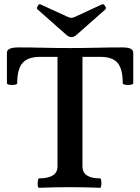

<svg xmlns="http://www.w3.org/2000/svg" viewBox="-20 -892 669 915"><path d="M166 3Q161 3 160 -8Q159 -19 160.5 -30.5Q162 -42 166 -42Q254 -42 254 -99V-621H171Q113 -621 87.5 -592Q62 -563 62 -495Q62 -490 50 -488Q38 -486 25.5 -488Q13 -490 13 -495V-641Q13 -666 68 -666Q128 -666 188.5 -664.5Q249 -663 310 -663Q374 -663 437 -664.5Q500 -666 564 -666Q615 -666 615 -641V-495Q615 -490 602.5 -488Q590 -486 577.5 -488Q565 -490 565 -495Q565 -563 540.5 -592Q516 -621 459 -621H373V-99Q373 -42 457 -42Q461 -42 462.5 -30.5Q464 -19 462.5 -8Q461 3 457 3Q385 0 312 0Q238 0 166 3ZM320 -715Q309 -715 296 -726L158 -848Q153 -853 160 -863.5Q167 -874 171 -872L302 -812Q312 -807 320 -807Q328 -807 338 -812L468 -872Q473 -874 480.5 -863.5Q488 -853 483 -848L345 -726Q332 -715 320 -715Z"/></svg>

Font: Junicode
Style: Bold
Weight: 700
Designer: Peter S. Baker
Version: Version 2.100; ttfautohint (v1.8.4)